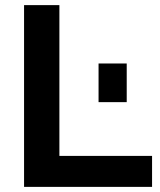

<svg xmlns="http://www.w3.org/2000/svg" viewBox="-20 -730 624 750"><path d="M574 0H74V-710H212V-121H574ZM475 -331H365V-482H475Z"/></svg>

Font: Raleway
Style: Bold
Weight: 700
Designer: Matt McInerney, Pablo Impallari, Rodrigo Fuenzalida
Foundry: Matt McInerney, Pablo Impallari, Rodrigo Fuenzalida
Version: Version 3.000